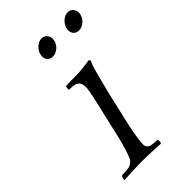

<svg xmlns="http://www.w3.org/2000/svg" viewBox="-209 -742 816 816"><g transform="rotate(-45 199.5 -333.5)"><path d="M251.1 4 254 0 255 -13 251.2 -18C241.2 -18 231.5 -18.7 222.1 -20C212.8 -21.3 206 -24.3 201.7 -29C197.4 -33.7 195.3 -39.5 195.2 -46.5C195.2 -53.5 196.1 -64 198 -78C198.9 -84.7 199.8 -90.8 200.8 -96.5C201.8 -102.2 202.8 -108.3 204.1 -115C205.3 -121.7 206.8 -129.7 208.6 -139C210.4 -148.3 213 -160.3 216.4 -175L242.3 -287C245.6 -301.7 248.6 -313.7 251.1 -323C253.6 -332.3 255.6 -340.3 257.1 -347C258.7 -353.7 260.2 -359.5 261.7 -364.5C263.1 -369.5 264.5 -374.7 265.7 -380C266.7 -384 268.1 -389.7 270.2 -397C272.2 -404.3 274.2 -411.8 276.4 -419.5C278.5 -427.2 280.8 -434.3 283.3 -441C285.9 -447.7 288.1 -452.3 290.1 -455L286.1 -464L250 -459C236.8 -457 221.6 -455.8 204.2 -455.5C186.8 -455.2 172.4 -455 161.1 -455H143.1L138.4 -452L135.1 -438L138.2 -434C148.9 -434 159 -433.2 168.6 -431.5C178.2 -429.8 185.5 -425 190.3 -417C191.8 -415 193.3 -411.2 194.6 -405.5C196 -399.8 196.5 -393.3 196.1 -386C195.2 -379.3 194.3 -373 193.2 -367C192.2 -361 191 -354.3 189.6 -347C188.3 -339.7 186.5 -331.2 184.2 -321.5L176 -286L147.6 -163C142.1 -139 137.7 -121.5 134.5 -110.5C131.3 -99.5 128.1 -88.7 125 -78C120.6 -64.7 116.7 -54.3 113.4 -47C110 -39.7 105.1 -33.7 98.7 -29C92.1 -23.7 83.6 -20.5 73 -19.5C62.4 -18.5 51.8 -18 41.2 -18L36.2 -14L32 0L32.1 4C36.8 4 44 3.7 53.8 3C63.6 2.3 73.8 1.8 84.2 1.5C94.6 1.2 104.6 0.8 114.4 0.5C124.1 0.2 131.3 0 136 0H150C154.7 0 161.6 0.2 170.9 0.5C180.1 0.8 190.1 1.2 200.7 1.5C211.3 1.8 221.1 2.3 230.3 3C239.5 3.7 246.4 4 251.1 4ZM157.5 -626C154.6 -613.3 156.2 -602.8 162.3 -594.5C168.3 -586.2 177 -582 188.4 -582C199.7 -582 210.5 -586.2 220.8 -594.5C231 -602.8 237.6 -613.3 240.5 -626C243.3 -638 241.6 -648.5 235.3 -657.5C229 -666.5 220.3 -671 208.9 -671C197.6 -671 186.9 -666.5 176.8 -657.5C166.7 -648.5 160.3 -638 157.5 -626ZM314.5 -626C311.6 -613.3 313.2 -602.8 319.3 -594.5C325.3 -586.2 334 -582 345.4 -582C356.7 -582 367.5 -586.2 377.8 -594.5C388 -602.8 394.6 -613.3 397.5 -626C400.3 -638 398.6 -648.5 392.3 -657.5C386 -666.5 377.3 -671 365.9 -671C354.6 -671 343.9 -666.5 333.8 -657.5C323.7 -648.5 317.3 -638 314.5 -626Z"/></g></svg>

Font: Quattrocento
Style: Italic
Weight: 400
Italic angle: -13°
Designer: Pablo Impallari
Foundry: Pablo Impallari, Igino Marini, Branda Gallo
Version: Version 2.000